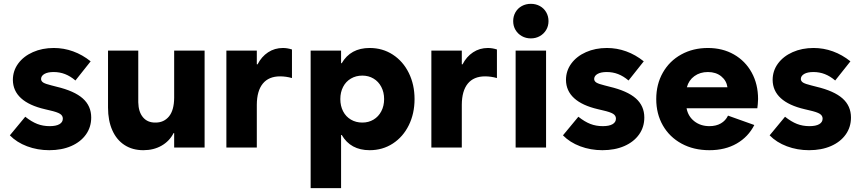

<svg xmlns="http://www.w3.org/2000/svg" viewBox="-20 -767 4474 998"><path d="M31.2 -63.5 111.3 -160.2Q144 -134.3 173.6 -122.8Q203.1 -111.3 238.3 -111.3Q271.5 -111.3 289.1 -121.6Q306.6 -131.8 306.6 -150.4Q306.6 -166 292 -175.3Q277.3 -184.6 238.3 -193.4L213.9 -199.2Q131.3 -218.3 89.4 -256.6Q47.4 -294.9 46.9 -351.6Q46.9 -398.9 74.7 -436.8Q102.5 -474.6 151.1 -496.1Q199.7 -517.6 259.8 -517.6Q311.5 -517.6 360.1 -500Q408.7 -482.4 451.2 -448.2L372.1 -348.6Q345.7 -371.1 318.1 -381.8Q290.5 -392.6 258.8 -392.6Q228.5 -392.6 211.2 -382.8Q193.8 -373 193.4 -356.4Q193.8 -344.7 205.3 -337.6Q216.8 -330.6 247.1 -323.2L273.4 -316.4Q366.2 -294.4 410.2 -255.4Q454.1 -216.3 454.1 -156.2Q454.1 -106.4 426.8 -67.9Q399.4 -29.3 350.1 -7.8Q300.8 13.7 236.3 13.7Q174.8 13.7 120.8 -6.6Q66.9 -26.9 31.2 -63.5Z M1043.5 0H885.3V-75.2H882.3Q860.8 -33.2 819.8 -9.8Q778.8 13.7 725.1 13.7Q668.5 13.7 627.2 -13.2Q585.9 -40 563.7 -90.1Q541.5 -140.1 541.5 -208V-503.9H698.7V-235.4Q699.7 -185.5 723.1 -157.5Q746.6 -129.4 787.6 -129.9Q831.5 -129.4 858.2 -161.6Q884.8 -193.8 885.3 -258.8V-503.9H1043.5Z M1156.7 -503.9H1314.9V-432.6H1318.8Q1339.4 -472.7 1373.5 -495.1Q1407.7 -517.6 1450.7 -517.6Q1473.6 -517.6 1497.6 -509.8V-361.3Q1466.3 -370.1 1436 -370.1Q1377 -370.1 1346.2 -332.5Q1315.4 -294.9 1314.9 -223.1V0H1156.7Z M1594.7 -503.9H1752.9V-438.5H1756.3Q1802.2 -517.6 1901.4 -517.6Q1968.8 -517.6 2022 -482.9Q2075.2 -448.2 2105 -387.7Q2134.8 -327.1 2134.8 -252Q2134.8 -176.8 2105 -116.2Q2075.2 -55.7 2022 -21Q1968.8 13.7 1901.4 13.7Q1802.2 13.7 1756.3 -65.4H1752.9V210.9H1594.7ZM1976.6 -252Q1976.6 -287.6 1961.9 -315.4Q1947.3 -343.3 1921.6 -358.6Q1896 -374 1863.3 -374Q1830.1 -374 1804 -358.6Q1777.8 -343.3 1763.4 -315.4Q1749 -287.6 1749 -252Q1749 -216.3 1763.4 -188.5Q1777.8 -160.6 1804 -145.3Q1830.1 -129.9 1863.3 -129.9Q1896 -129.9 1921.6 -145.3Q1947.3 -160.6 1961.9 -188.5Q1976.6 -216.3 1976.6 -252Z M2222.2 -503.9H2380.4V-432.6H2384.3Q2404.8 -472.7 2439 -495.1Q2473.1 -517.6 2516.1 -517.6Q2539.1 -517.6 2563 -509.8V-361.3Q2531.7 -370.1 2501.5 -370.1Q2442.4 -370.1 2411.6 -332.5Q2380.9 -294.9 2380.4 -223.1V0H2222.2Z M2660.2 -503.9H2818.4V0H2660.2ZM2647.5 -657.2Q2647.5 -682.6 2659.4 -703.4Q2671.4 -724.1 2692.4 -735.6Q2713.4 -747.1 2739.3 -747.1Q2765.1 -747.1 2786.1 -735.6Q2807.1 -724.1 2819.1 -703.4Q2831.1 -682.6 2831.1 -657.2Q2831.1 -631.8 2819.1 -611.6Q2807.1 -591.3 2786.1 -579.3Q2765.1 -567.4 2739.3 -567.4Q2713.4 -567.4 2692.4 -579.3Q2671.4 -591.3 2659.4 -611.6Q2647.5 -631.8 2647.5 -657.2Z M2906.2 -63.5 2986.3 -160.2Q3019 -134.3 3048.6 -122.8Q3078.1 -111.3 3113.3 -111.3Q3146.5 -111.3 3164.1 -121.6Q3181.6 -131.8 3181.6 -150.4Q3181.6 -166 3167 -175.3Q3152.3 -184.6 3113.3 -193.4L3088.9 -199.2Q3006.3 -218.3 2964.4 -256.6Q2922.4 -294.9 2921.9 -351.6Q2921.9 -398.9 2949.7 -436.8Q2977.5 -474.6 3026.1 -496.1Q3074.7 -517.6 3134.8 -517.6Q3186.5 -517.6 3235.1 -500Q3283.7 -482.4 3326.2 -448.2L3247.1 -348.6Q3220.7 -371.1 3193.1 -381.8Q3165.5 -392.6 3133.8 -392.6Q3103.5 -392.6 3086.2 -382.8Q3068.8 -373 3068.4 -356.4Q3068.8 -344.7 3080.3 -337.6Q3091.8 -330.6 3122.1 -323.2L3148.4 -316.4Q3241.2 -294.4 3285.2 -255.4Q3329.1 -216.3 3329.1 -156.2Q3329.1 -106.4 3301.8 -67.9Q3274.4 -29.3 3225.1 -7.8Q3175.8 13.7 3111.3 13.7Q3049.8 13.7 2995.8 -6.6Q2941.9 -26.9 2906.2 -63.5Z M3391.1 -252Q3391.1 -329.1 3425.5 -389.6Q3460 -450.2 3521.2 -483.9Q3582.5 -517.6 3659.7 -517.6Q3735.8 -517.6 3794.9 -483.9Q3854 -450.2 3887.2 -389.9Q3920.4 -329.6 3920.4 -252Q3919.4 -223.6 3916.5 -204.1H3548.8Q3556.6 -162.1 3589.1 -136.7Q3621.6 -111.3 3667.5 -111.3Q3702.1 -111.3 3726.8 -125.5Q3751.5 -139.6 3764.2 -166L3900.9 -117.2Q3869.6 -55.7 3809.6 -21Q3749.5 13.7 3667.5 13.7Q3585.4 13.7 3522.7 -20.5Q3460 -54.7 3425.5 -115Q3391.1 -175.3 3391.1 -252ZM3761.2 -313.5Q3756.3 -348.1 3728.8 -370.4Q3701.2 -392.6 3659.7 -392.6Q3618.7 -392.6 3589.4 -371.3Q3560.1 -350.1 3550.3 -313.5Z M3980.5 -63.5 4060.5 -160.2Q4093.3 -134.3 4122.8 -122.8Q4152.3 -111.3 4187.5 -111.3Q4220.7 -111.3 4238.3 -121.6Q4255.9 -131.8 4255.9 -150.4Q4255.9 -166 4241.2 -175.3Q4226.6 -184.6 4187.5 -193.4L4163.1 -199.2Q4080.6 -218.3 4038.6 -256.6Q3996.6 -294.9 3996.1 -351.6Q3996.1 -398.9 4023.9 -436.8Q4051.8 -474.6 4100.3 -496.1Q4148.9 -517.6 4209 -517.6Q4260.7 -517.6 4309.3 -500Q4357.9 -482.4 4400.4 -448.2L4321.3 -348.6Q4294.9 -371.1 4267.3 -381.8Q4239.7 -392.6 4208 -392.6Q4177.7 -392.6 4160.4 -382.8Q4143.1 -373 4142.6 -356.4Q4143.1 -344.7 4154.5 -337.6Q4166 -330.6 4196.3 -323.2L4222.7 -316.4Q4315.4 -294.4 4359.4 -255.4Q4403.3 -216.3 4403.3 -156.2Q4403.3 -106.4 4376 -67.9Q4348.6 -29.3 4299.3 -7.8Q4250 13.7 4185.5 13.7Q4124 13.7 4070.1 -6.6Q4016.1 -26.9 3980.5 -63.5Z"/></svg>

Font: Wanted Sans ExtraBold
Style: Regular
Weight: 800
Designer: Original Design by Kil Hyung-jin and Kang Hanbin, Wanted Lab, Inc; Hangeul from Source Han Sans by Jang Soo-young and Ka
Foundry: Wanted Lab, Inc.
Version: Version 1.003